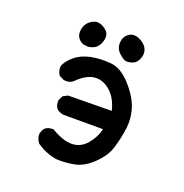

<svg xmlns="http://www.w3.org/2000/svg" viewBox="-105 -654 711 743"><g transform="rotate(20 250.0 -283.0)"><path d="M203.1 -5.9Q160.2 -13.7 123 -39.1Q111.3 -52.7 109.4 -72.3Q111.3 -88.9 121.1 -100.6Q134.8 -112.3 156.2 -110.4Q205.1 -81.1 241.2 -82Q277.3 -83 302.2 -112.3Q327.1 -141.6 335 -176.8H171.9Q156.2 -178.7 144.5 -188.5Q132.8 -202.1 134.8 -223.6L144.5 -243.2L164.1 -252.9L342.8 -254.9Q331.1 -303.7 301.3 -330.1Q271.5 -356.4 237.3 -353.5Q203.1 -350.6 166 -313.5Q150.4 -299.8 127 -303.7L107.4 -313.5Q95.7 -329.1 97.7 -350.6Q105.5 -372.1 130.9 -393.6Q156.2 -415 194.3 -422.9Q232.4 -430.7 275.9 -426.8Q319.3 -422.9 359.4 -377.9Q399.4 -333 412.1 -291Q424.8 -249 418 -204.1Q411.1 -159.2 399.4 -123Q387.7 -86.9 352.5 -53.2Q317.4 -19.5 280.8 -11.7Q244.1 -3.9 203.1 -5.9ZM329.1 -454.1Q317.4 -456.1 299.3 -472.7Q281.2 -489.3 282.2 -513.7Q283.2 -538.1 301.3 -551.8Q319.3 -565.4 343.3 -555.7Q367.2 -545.9 377.4 -528.3Q387.7 -510.7 380.9 -489.3Q374 -467.8 360.4 -460.9Q346.7 -454.1 329.1 -454.1ZM160.2 -458Q144.5 -458 131.8 -472.7Q119.1 -487.3 123 -510.7Q127 -534.2 145.5 -547.9Q164.1 -561.5 181.6 -557.6Q199.2 -553.7 213.9 -539.1Q228.5 -524.4 220.7 -498Q212.9 -471.7 193.4 -462.9Q173.8 -454.1 160.2 -458Z"/></g></svg>

Font: JasonHandwriting1
Style: Regular
Weight: 400
Version: Version 1.48.20